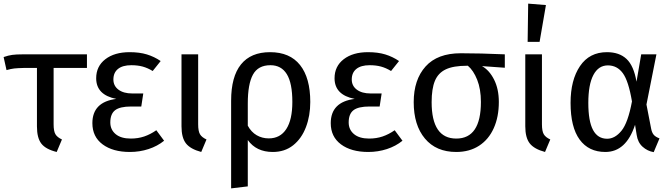

<svg xmlns="http://www.w3.org/2000/svg" viewBox="-25 -827 3706 1060"><path d="M271 -452V-141Q271 -103 281 -86Q291 -69 317 -57L288 12Q227 -3 203 -34.5Q179 -66 179 -129V-452H110Q71 -451 53.5 -449Q36 -447 11 -440L-5 -512Q21 -521 42.5 -524Q64 -527 102 -527H455V-452Z M862 -490 818 -435Q790 -452 762.5 -459.5Q735 -467 700 -467Q652 -467 626.5 -446.5Q601 -426 601 -388Q601 -353 629 -332Q657 -311 705 -311H766L755 -239H699Q637 -239 610.5 -218.5Q584 -198 584 -151Q584 -111 613.5 -86.5Q643 -62 697 -62Q737 -62 771 -73.5Q805 -85 838 -108L881 -50Q844 -20 795 -4Q746 12 692 12Q598 12 541.5 -30Q485 -72 485 -147Q485 -264 617 -281Q506 -303 506 -395Q506 -461 556.5 -500Q607 -539 691 -539Q745 -539 786 -526.5Q827 -514 862 -490Z M1069 -141Q1069 -103 1079 -86Q1089 -69 1115 -57L1086 12Q1026 -4 1001.5 -35.5Q977 -67 977 -130V-527H1069Z M1688 -264Q1688 -188 1664 -125Q1640 -62 1593.5 -25Q1547 12 1481 12Q1390 12 1343 -54V202L1251 213V-271Q1251 -404 1305.5 -471.5Q1360 -539 1466 -539Q1575 -539 1631.5 -468Q1688 -397 1688 -264ZM1589 -264Q1589 -368 1558.5 -417.5Q1528 -467 1468 -467Q1400 -467 1371.5 -415Q1343 -363 1343 -256V-133Q1362 -98 1392 -80.5Q1422 -63 1459 -63Q1522 -63 1555.5 -114.5Q1589 -166 1589 -264Z M2178 -490 2134 -435Q2106 -452 2078.5 -459.5Q2051 -467 2016 -467Q1968 -467 1942.5 -446.5Q1917 -426 1917 -388Q1917 -353 1945 -332Q1973 -311 2021 -311H2082L2071 -239H2015Q1953 -239 1926.5 -218.5Q1900 -198 1900 -151Q1900 -111 1929.5 -86.5Q1959 -62 2013 -62Q2053 -62 2087 -73.5Q2121 -85 2154 -108L2197 -50Q2160 -20 2111 -4Q2062 12 2008 12Q1914 12 1857.5 -30Q1801 -72 1801 -147Q1801 -264 1933 -281Q1822 -303 1822 -395Q1822 -461 1872.5 -500Q1923 -539 2007 -539Q2061 -539 2102 -526.5Q2143 -514 2178 -490Z M2762 -453 2636 -462Q2677 -439 2703 -387Q2729 -335 2729 -264Q2729 -182 2701 -119.5Q2673 -57 2620 -22.5Q2567 12 2494 12Q2383 12 2321 -62Q2259 -136 2259 -263Q2259 -387 2324.5 -460Q2390 -533 2519 -533Q2626 -533 2762 -527ZM2630 -264Q2630 -335 2609.5 -386.5Q2589 -438 2558 -464H2553Q2478 -464 2436 -444Q2394 -424 2376 -380.5Q2358 -337 2358 -263Q2358 -62 2494 -62Q2630 -62 2630 -264Z M2967 -141Q2967 -103 2977 -86Q2987 -69 3013 -57L2984 12Q2924 -4 2899.5 -35.5Q2875 -67 2875 -130V-527H2967ZM2989 -799 2954 -596H2888L2891 -807Z M3489 -376 3515 -527H3599L3544 -250L3570 -116Q3574 -95 3584 -83Q3594 -71 3616 -63L3584 13Q3549 7 3522.5 -17Q3496 -41 3490 -82L3481 -138Q3432 12 3317 12Q3225 12 3175 -56.5Q3125 -125 3125 -259Q3125 -385 3177 -462Q3229 -539 3326 -539Q3394 -539 3434 -501.5Q3474 -464 3489 -376ZM3223 -259Q3223 -158 3249 -109.5Q3275 -61 3327 -61Q3370 -61 3406 -105Q3442 -149 3464 -267Q3445 -380 3413.5 -423Q3382 -466 3331 -466Q3279 -466 3251 -413Q3223 -360 3223 -259Z"/></svg>

Font: Fira GO
Style: Regular
Weight: 400
Designer: Carrois Corporate
Foundry: Carrois Corporate GbR
Version: Version 0.300